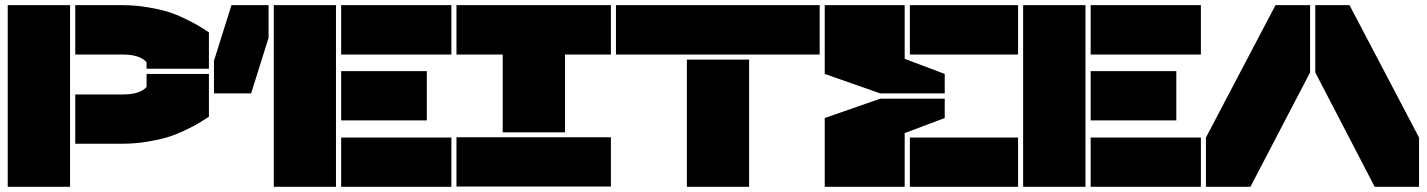

<svg xmlns="http://www.w3.org/2000/svg" viewBox="-20 -720 5499 740"><path d="M9.8 0V-700.2H250V0ZM270 -166V-356H454.1Q519.5 -356 544.9 -384.8V-435.1H785.2V-270Q760.3 -253.9 744.4 -244.4Q728.5 -234.9 693.4 -218Q658.2 -201.2 626.2 -191.4Q594.2 -181.6 546.9 -173.8Q499.5 -166 449.2 -166ZM270 -509.8V-700.2H449.2Q499.5 -700.2 546.9 -692.4Q594.2 -684.6 626.2 -674.8Q658.2 -665 693.1 -647.9Q728 -630.9 744.1 -621.3Q760.3 -611.8 785.2 -595.2V-455.1H544.9V-480Q518.6 -509.8 454.1 -509.8Z M1015.1 -700.2V-574.2L947.8 -359.9H804.7V-485.8L872.1 -700.2ZM1035.2 0V-700.2H1274.9V0ZM1294.9 0V-189.9H1719.7V0ZM1294.9 -255.9V-445.8H1625V-255.9ZM1294.9 -509.8V-700.2H1719.7V-509.8Z M2334.5 -700.2V-509.8H2157.7V-210H1917.5V-509.8H1739.3V-700.2ZM1739.3 -1V-190.9H2334.5V-1Z M2354 -509.8V-700.2H3139.2V-509.8ZM2627.4 0V-490.2H2867.2V0Z M3373 -359.9 3158.7 -435.1V-700.2H3466.8V-493.2L3621.1 -435.1V-359.9ZM3158.7 0V-265.1L3373 -339.8H3621.1V-265.1L3466.8 -207V0ZM3486.8 0V-189.9H3903.8V0ZM3486.8 -509.8V-700.2H3903.8V-509.8Z M3923.3 0V-700.2H4163.6V0ZM4183.6 0V-189.9H4608.4V0ZM4183.6 -255.9V-445.8H4513.7V-255.9ZM4183.6 -509.8V-700.2H4608.4V-509.8Z M4896 -700.2H5029.3V-440.9L4799.3 0H4627.9V-189.9ZM5049.3 -440.9V-700.2H5181.2L5449.2 -189.9V0H5278.3Z"/></svg>

Font: Nastup Basic
Style: Regular
Weight: 400
Designer: Maksym Kobuzan
Foundry: Zakznak
Version: Version 1.020;FEAKit 1.0